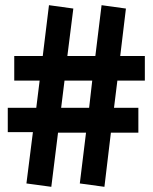

<svg xmlns="http://www.w3.org/2000/svg" viewBox="-20 -716 589 741"><path d="M336 -405H229L216 -300H324ZM539 -405H433L420 -300H514V-204H408L383 5L288 -8L312 -204H204L178 5L82 -8L107 -206H10V-300H120L133 -405H35V-500H145L169 -696L263 -683L240 -500H348L372 -696L466 -683L444 -500H539Z"/></svg>

Font: Puffins on Iceburgs(2)
Style: on-Iceburgs-Bold
Weight: 700
Version: Version 1.0